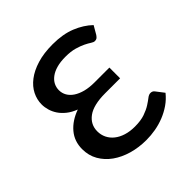

<svg xmlns="http://www.w3.org/2000/svg" viewBox="-146 -626 746 746"><g transform="rotate(-45 227.0 -253.5)"><path d="M426.5 -71Q410 -50.5 389 -36Q368 -21.5 344.2 -12Q320.5 -2.5 295 2Q269.5 6.5 244.5 6.5Q203 6.5 166.5 -4Q130 -14.5 102.2 -34.2Q74.5 -54 58.5 -82Q42.5 -110 42.5 -145Q42.5 -188.5 68.5 -219.2Q94.5 -250 139.5 -266Q116 -275 99.8 -288Q83.5 -301 73.5 -316Q63.5 -331 58.8 -347.2Q54 -363.5 54 -379Q54 -405.5 66.2 -430Q78.5 -454.5 103 -473.2Q127.5 -492 164 -503.2Q200.5 -514.5 249.5 -514.5Q305.5 -514.5 346.2 -498Q387 -481.5 415 -454.5L395 -420Q389.5 -412 385.2 -409.5Q381 -407 374.5 -407Q368 -407 359 -413Q350 -419 335.8 -426Q321.5 -433 300.8 -439Q280 -445 250.5 -445Q222.5 -445 202 -439.2Q181.5 -433.5 167.8 -423.2Q154 -413 147.2 -399.5Q140.5 -386 140.5 -371Q140.5 -354.5 148.5 -340.5Q156.5 -326.5 172 -316.2Q187.5 -306 209.5 -300.2Q231.5 -294.5 259.5 -294.5H341.5V-235.5H259.5Q195.5 -235.5 164.2 -212.8Q133 -190 133 -152.5Q133 -133 141 -116.5Q149 -100 164.2 -87.8Q179.5 -75.5 201 -68.8Q222.5 -62 249.5 -62Q282.5 -62 304.5 -69.8Q326.5 -77.5 341.2 -87Q356 -96.5 365.8 -104.2Q375.5 -112 384.5 -112Q395.5 -112 401.5 -103.5Z"/></g></svg>

Font: Lato-Regular
Style: Regular
Weight: 400
Designer: Lukasz Dziedzic with Adam Twardoch and Botio Nikoltchev
Foundry: tyPoland Lukasz Dziedzic
Version: Version 2.015; 2015-08-06; http://www.latofonts.com/